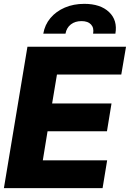

<svg xmlns="http://www.w3.org/2000/svg" viewBox="-25 -968 668 988"><path d="M-4.9 0 116.2 -727.5H623.5L599.1 -584.5H268.1L243.2 -435.5H548.8L525.4 -292.5H219.7L195.3 -143.1H526.4L502.9 0ZM197.8 -794.9Q205.6 -840.8 234.6 -875.2Q263.7 -909.7 308.6 -929Q353.5 -948.2 408.7 -948.2Q491.7 -948.2 536.1 -906Q580.6 -863.8 568.8 -794.9H454.1Q459.5 -824.7 443.4 -842Q427.2 -859.4 394.5 -859.4Q360.8 -859.4 339.1 -842Q317.4 -824.7 312 -794.9Z"/></svg>

Font: Inter Tight ExtraBold
Style: Italic
Weight: 800
Italic angle: -9.39999°
Designer: Rasmus Andersson
Foundry: rsms
Version: Version 3.004